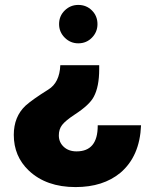

<svg xmlns="http://www.w3.org/2000/svg" viewBox="-20 -545 639 780"><path d="M383 -280Q383 -270 383 -264Q383 -193 361 -152Q344 -119 284 -80Q246 -55 232.5 -37.5Q219 -20 219 5Q219 33 239 51.5Q259 70 291 70Q377 70 377 -34V-36H553Q548 90 469 157Q399 215 287 215Q168 215 97 148Q36 90 36 3Q36 -71 84 -116Q112 -141 176 -181Q222 -209 225 -280ZM298 -525Q331 -525 353.5 -502.5Q376 -480 376 -447Q376 -415 353.5 -392Q331 -369 298 -369Q266 -369 243 -392Q220 -415 220 -447Q220 -480 243 -502.5Q266 -525 298 -525Z"/></svg>

Font: Almarai ExtraBold
Style: Regular
Weight: 800
Designer: Boutros International 2019
Foundry: Created by Boutros International 2019
Version: Version 1.10